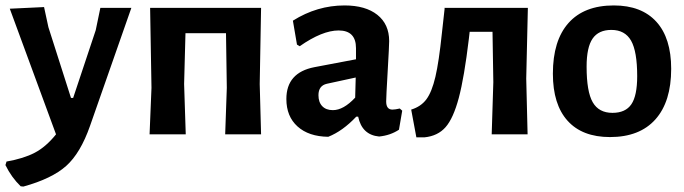

<svg xmlns="http://www.w3.org/2000/svg" viewBox="-34 -494 2516 706"><path d="M128 -468 144 -394 227 -134H235L318 -383L335 -465H449L297 -31Q262 69 209.5 116Q157 163 52 192L42 191Q8 158 -14 113L-10 100Q53 89 94 67.5Q135 46 172 0L2 -462Z M516 0 523 -171 518 -465H926L921 -185L926 0H794L800 -171L797 -372H648L643 -185L649 0Z M1233 -474Q1310 -474 1353.5 -439.5Q1397 -405 1397 -343Q1397 -326 1391.5 -231.5Q1386 -137 1386 -121Q1386 -91 1409 -91Q1419 -91 1436 -95L1445 -87L1433 -17Q1401 4 1360 8Q1297 2 1283 -65H1276Q1226 -12 1173 9Q1101 8 1060 -29Q1019 -66 1019 -130Q1019 -227 1122 -247L1275 -276V-317Q1275 -382 1211 -382Q1151 -382 1068 -324L1058 -330L1043 -418Q1132 -474 1233 -474ZM1274 -209 1168 -186Q1137 -179 1137 -144Q1137 -118 1151 -103.5Q1165 -89 1190 -89Q1229 -89 1272 -135Z M1497 11 1478 -91Q1514 -102 1534 -129Q1554 -156 1567 -211.5Q1580 -267 1591 -373L1601 -463L1600 -465H1907L1901 -205L1906 0H1774L1780 -192L1777 -377H1693L1690 -351Q1673 -209 1653 -134Q1633 -59 1604.5 -26.5Q1576 6 1527 11Z M2223 -474Q2325 -474 2379.5 -414Q2434 -354 2434 -241Q2434 -120 2376 -55Q2318 10 2209 10Q2107 10 2053 -50Q1999 -110 1999 -223Q1999 -345 2056.5 -409.5Q2114 -474 2223 -474ZM2214 -384Q2167 -384 2145 -352Q2123 -320 2123 -249Q2123 -157 2145.5 -118Q2168 -79 2218 -79Q2266 -79 2287.5 -110.5Q2309 -142 2309 -214Q2309 -305 2286.5 -344.5Q2264 -384 2214 -384Z"/></svg>

Font: Alegreya Sans
Style: Bold
Weight: 700
Designer: Juan Pablo del Peral
Foundry: Huerta Tipografica
Version: Version 2.007